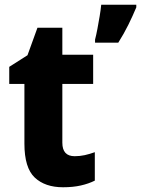

<svg xmlns="http://www.w3.org/2000/svg" viewBox="-20 -780 595 810"><path d="M295 -121Q317 -121 337.5 -125.5Q358 -130 380 -138V-18Q354 -5 321 2.5Q288 10 246 10Q170 10 126.5 -31Q83 -72 83 -174V-426H19V-498L96 -547L138 -663H243V-549H373V-426H243V-178Q243 -121 295 -121ZM555 -749Q540 -713 521.5 -675.5Q503 -638 479 -600H381V-613Q386 -632 391 -658.5Q396 -685 400.5 -712Q405 -739 407 -760H555Z"/></svg>

Font: Noto Sans Gurmukhi SemiCondensed ExtraBold
Style: Regular
Weight: 800
Width: 4
Designer: Jelle Bosma - Monotype Design Team
Foundry: Monotype Imaging Inc.
Version: Version 2.004; ttfautohint (v1.8.4.7-5d5b)